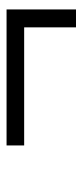

<svg xmlns="http://www.w3.org/2000/svg" viewBox="151 -530 257 600"><g transform="rotate(-90 280.0 -229.5)"><path d="M495 -283H126V-338H551V-121H495Z"/></g></svg>

Font: Cairo Light
Style: Italic
Weight: 300
Italic angle: -13°
Designer: Mohamed Gaber, Accademia di Belle Arti di Urbino and others
Foundry: Kief Type Foundry, Accademia di Belle Arti di Urbino and others
Version: Version 3.011